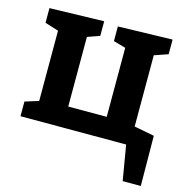

<svg xmlns="http://www.w3.org/2000/svg" viewBox="-105 -638 889 911"><g transform="rotate(15 339.5 -183.0)"><path d="M664 -74 666 172H577L548 0H29V-72L96 -93V-438L29 -459V-531L296 -538V-466L236 -445V-103H425V-442L365 -459V-531L632 -538V-466L565 -443V-93Z"/></g></svg>

Font: Bitter
Style: Bold
Weight: 700
Designer: Sol Matas, and Bitter project Authors
Foundry: Sol Matas
Version: Version 2.001